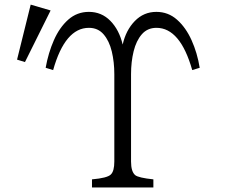

<svg xmlns="http://www.w3.org/2000/svg" viewBox="-20 -832 1040 852"><path d="M55.7 -567.4 116.2 -811.5 204.6 -785.6 90.8 -556.6ZM660.6 0H388.2V-36.1Q456.1 -42 471.7 -57.6Q487.3 -72.3 487.3 -115.2V-502.9Q487.3 -556.6 476.1 -603.5Q464.8 -650.4 439.9 -679.4Q415 -708.5 374.5 -708.5Q268.6 -708.5 215.8 -521L182.6 -531.2Q194.3 -597.2 219.2 -653.8Q244.1 -710.4 283 -744.9Q321.8 -779.3 374.5 -779.3Q430.7 -779.3 469.7 -739.5Q508.8 -699.7 524.4 -634.3Q538.6 -697.8 578.1 -738.5Q617.7 -779.3 673.8 -779.3Q726.6 -779.3 765.6 -744.6Q804.7 -710 830.1 -653.6Q855.5 -597.2 866.2 -531.2L833 -521Q779.8 -708.5 674.3 -708.5Q634.3 -708.5 609.4 -679.9Q584.5 -651.4 573 -604.5Q561.5 -557.6 561.5 -502.9V-115.2Q561.5 -70.3 580.1 -54.7Q594.7 -43 660.6 -36.1Z"/></svg>

Font: BIZ UDMincho
Style: Regular
Weight: 400
Monospace: yes
Designer: TypeBank Co., Ltd.
Foundry: Morisawa Inc.
Version: Version 1.06